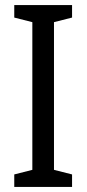

<svg xmlns="http://www.w3.org/2000/svg" viewBox="-20 -734 340 754"><path d="M263 0V-49L192 -67V-647L263 -665V-714H36V-665L107 -647V-67L36 -49V0Z"/></svg>

Font: Noto Sans Lao Looped Condensed
Style: Regular
Weight: 400
Width: 3
Designer: Mark Frömberg, Ben Mitchell
Foundry: The Fontpad Ltd
Version: Version 1.003